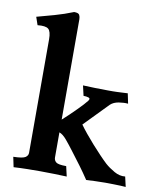

<svg xmlns="http://www.w3.org/2000/svg" viewBox="-86 -833 748 904"><g transform="rotate(10 288.5 -381.5)"><path d="M225 -257Q241 -271 257.5 -287Q274 -303 289 -318Q304 -333 315.5 -345.5Q327 -358 333 -366Q342 -378 331.5 -381.5Q321 -385 307 -385L296 -433Q322 -432 352.5 -431Q383 -430 416 -430Q430 -430 440 -430Q450 -430 460 -430.5Q470 -431 481.5 -431.5Q493 -432 510 -433L520 -385Q500 -387 475.5 -383Q451 -379 436 -365L325 -251Q337 -234 355 -212Q373 -190 393 -167.5Q413 -145 433 -124Q453 -103 468 -89Q487 -72 513.5 -57Q540 -42 566 -45L577 3Q569 2 552.5 1.5Q536 1 519 0.5Q502 0 489 0Q476 0 477 0Q457 0 430 1Q403 2 388 3Q366 -30 346 -57Q326 -84 300 -118Q279 -146 260.5 -168Q242 -190 225 -196V-76Q225 -62 235.5 -53.5Q246 -45 284 -45L295 3Q269 2 235 1Q201 0 168 0Q140 0 107.5 0.5Q75 1 41 3L31 -45Q76 -46 88.5 -54.5Q101 -63 101 -76V-619Q101 -657 87.5 -668Q74 -679 36 -675L23 -713Q61 -723 107 -736Q153 -749 195 -766Q216 -766 220.5 -757Q225 -748 225 -737Z"/></g></svg>

Font: Lusitana
Style: Bold
Weight: 700
Designer: Ana Paula Megda
Foundry: Ana Paula Megda
Version: Version 1.000; ttfautohint (v1.1) -l 8 -r 50 -G 200 -x 14 -D